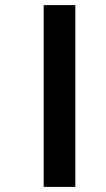

<svg xmlns="http://www.w3.org/2000/svg" viewBox="-20 -682 415 752"><path d="M151 -662H275V50H151Z"/></svg>

Font: Noto Sans Sinhala SemiCondensed ExtraBold
Style: Regular
Weight: 800
Width: 4
Designer: Jelle Bosma - Monotype Design Team
Foundry: Monotype Imaging Inc.
Version: Version 2.006; ttfautohint (v1.8.4.7-5d5b)